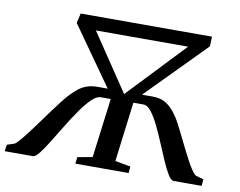

<svg xmlns="http://www.w3.org/2000/svg" viewBox="-112 -851 1200 959"><g transform="rotate(10 488.0 -371.5)"><path d="M-32 0 -27 -33.5 9.5 -45.5Q18 -49.5 34.2 -68.2Q50.5 -87 71.8 -114.8Q93 -142.5 116 -174.5Q139 -206.5 161.5 -237Q184 -267.5 203.2 -292.2Q222.5 -317 234.5 -329.5Q255 -351.5 274.5 -366.5Q294 -381.5 317 -389.2Q340 -397 370.5 -397H420.5L211 -693.5L222.5 -743H888.5L886.5 -693.5L594.5 -397H647.5Q690.5 -397 718.2 -379Q746 -361 769.5 -327Q780.5 -312.5 793.8 -287.8Q807 -263 821.5 -233.2Q836 -203.5 851 -173.2Q866 -143 880.2 -116.2Q894.5 -89.5 907 -70.8Q919.5 -52 929.5 -45.5L970 -33.5L966.5 0H825Q811.5 0 796 -25.2Q780.5 -50.5 763 -90.5Q745.5 -130.5 727 -175.2Q708.5 -220 689 -260Q669.5 -300 649.8 -325Q630 -350 610 -350H559L521 -47.5L599.5 -33.5L596.5 0H326.5L330.5 -33.5L406 -47.5L444.5 -348.5H394Q372.5 -348.5 347 -323.2Q321.5 -298 294 -258.5Q266.5 -219 239.2 -174.2Q212 -129.5 187.5 -89.8Q163 -50 143.5 -25Q124 0 111.5 0ZM506 -384.5 779.5 -673H312Z"/></g></svg>

Font: Merriweather 60pt Medium
Style: Italic
Weight: 500
Italic angle: -7.8°
Version: Version 2.101